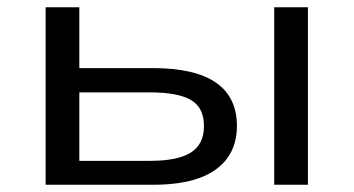

<svg xmlns="http://www.w3.org/2000/svg" viewBox="-20 -510 976 530"><path d="M106 0V-490H199V-322H402Q518 -322 576 -282Q634 -242 634 -162Q634 -110 607.5 -73.5Q581 -37 530 -18.5Q479 0 402 0ZM199 -66H394Q471 -66 507 -89Q543 -112 543 -162Q543 -213 507 -234Q471 -255 394 -255H199ZM737 0V-490H830V0Z"/></svg>

Font: Nunito Sans 10pt Expanded
Style: Regular
Weight: 400
Width: 7
Designer: Vernon Adams
Foundry: Vernon Adams
Version: Version 3.101;gftools[0.9.27]